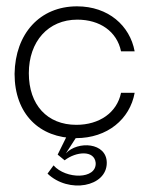

<svg xmlns="http://www.w3.org/2000/svg" viewBox="-20 -426 484 606"><path d="M220 10C319 10 390 -50 405 -133H362C349 -70 293 -32 221 -32C129 -32 71 -95 71 -195C71 -295 132 -364 224 -364C295 -364 349 -327 362 -264H405C390 -345 322 -406 223 -406C106 -406 28 -320 26 -193C26 -66 105 10 220 10ZM130 122C197 186 317 164 317 88C317 23 225 18 188 58L228 -4L200 -15L162 62L184 80C220 52 278 47 282 88C285 141 188 140 149 96Z"/></svg>

Font: OSH Darker Grotesque
Style: Regular
Weight: 400
Designer: Gabriel Lam
Foundry: TypeRant
Version: Version 1.000;Glyphs 3.1.1 (3148)